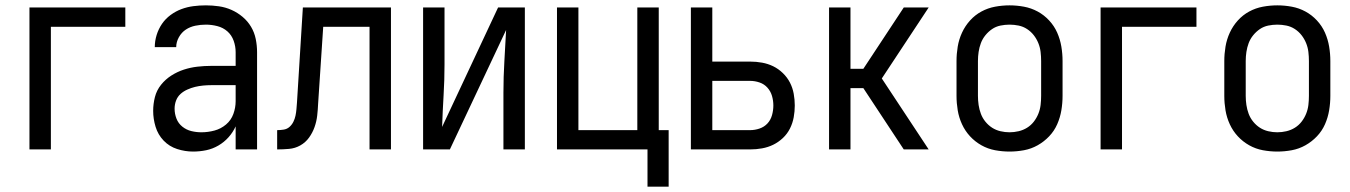

<svg xmlns="http://www.w3.org/2000/svg" viewBox="-20 -558 5040 717"><path d="M90 0H170V-458H448V-530H90Z M701 8Q726 8 750 3Q774 -2 795.5 -14.5Q817 -27 833.5 -45.5Q850 -64 860 -86V0H940V-363Q940 -388 935 -412.5Q930 -437 917.5 -458Q905 -479 886 -495Q867 -511 844.5 -521Q822 -531 797.5 -534.5Q773 -538 749 -538Q725 -538 702 -535Q679 -532 657.5 -524Q636 -516 617 -502Q598 -488 585 -469Q572 -450 565 -427.5Q558 -405 558 -382Q558 -382 558 -382Q558 -382 558 -382H638Q638 -401 648 -419Q658 -437 674 -447.5Q690 -458 709.5 -462Q729 -466 749 -466Q770 -466 791.5 -460.5Q813 -455 829 -441Q845 -427 852.5 -406Q860 -385 860 -363V-312H769Q743 -312 717 -309Q691 -306 666.5 -298Q642 -290 620 -276Q598 -262 581.5 -241.5Q565 -221 558.5 -195.5Q552 -170 552 -144Q552 -114 561 -84.5Q570 -55 591 -33Q612 -11 641.5 -1.5Q671 8 701 8ZM732 -64Q713 -64 694.5 -68.5Q676 -73 661 -85Q646 -97 639 -115Q632 -133 632 -152Q632 -168 637.5 -182.5Q643 -197 654 -207Q665 -217 679.5 -223.5Q694 -230 708.5 -233.5Q723 -237 738.5 -238.5Q754 -240 769 -240H860V-180Q860 -156 851.5 -132.5Q843 -109 824 -93Q805 -77 781 -70.5Q757 -64 732 -64Z M1015 0Q1037 0 1059.5 -2Q1082 -4 1101.5 -15Q1121 -26 1134 -44Q1147 -62 1154.5 -83Q1162 -104 1164.5 -126Q1167 -148 1168 -171L1187 -458H1360V0H1440V-530H1111L1089 -175Q1088 -162 1087 -150Q1086 -138 1083.5 -126Q1081 -114 1075.5 -103Q1070 -92 1061 -84Q1052 -76 1039.5 -74Q1027 -72 1015 -72Z M1560 0H1660L1870 -446Q1867 -387 1863.5 -329Q1860 -271 1860 -212V0H1940V-530H1840L1631 -84Q1633 -143 1636.5 -201.5Q1640 -260 1640 -318V-530H1560Z M2398 139H2477V-72H2440V-530H2360V-72H2140V-530H2060V0H2398Z M2560 0H2781Q2804 0 2826 -4Q2848 -8 2867.5 -17.5Q2887 -27 2903.5 -42.5Q2920 -58 2930 -78Q2940 -98 2944 -120Q2948 -142 2948 -164Q2948 -186 2944 -208Q2940 -230 2930 -249.5Q2920 -269 2903.5 -285Q2887 -301 2867.5 -310.5Q2848 -320 2826 -324Q2804 -328 2781 -328H2640V-530H2560ZM2640 -72V-256H2781Q2799 -256 2816.5 -250Q2834 -244 2846 -230.5Q2858 -217 2863 -199.5Q2868 -182 2868 -164Q2868 -146 2863 -128Q2858 -110 2846 -97Q2834 -84 2816.5 -78Q2799 -72 2781 -72Z M3076 0H3156V-229H3204L3355 0H3448L3273 -265L3448 -530H3355L3204 -301H3156V-530H3076Z M3750 8Q3777 8 3804 3Q3831 -2 3855 -15.5Q3879 -29 3898 -49Q3917 -69 3928 -94Q3939 -119 3943.5 -146Q3948 -173 3948 -200V-330Q3948 -357 3943.5 -384Q3939 -411 3928 -436Q3917 -461 3898 -481.5Q3879 -502 3855 -515Q3831 -528 3804 -533Q3777 -538 3750 -538Q3723 -538 3696 -533Q3669 -528 3645 -515Q3621 -502 3602.5 -481.5Q3584 -461 3572.5 -436Q3561 -411 3556.5 -384Q3552 -357 3552 -330V-200Q3552 -173 3556.5 -146Q3561 -119 3572.5 -94Q3584 -69 3602.5 -49Q3621 -29 3645 -15.5Q3669 -2 3696 3Q3723 8 3750 8ZM3750 -64Q3733 -64 3716 -68Q3699 -72 3685 -81Q3671 -90 3660 -103.5Q3649 -117 3643 -133Q3637 -149 3634.5 -166Q3632 -183 3632 -200V-330Q3632 -347 3634.5 -364Q3637 -381 3643 -397Q3649 -413 3660 -426.5Q3671 -440 3685 -449.5Q3699 -459 3716 -462.5Q3733 -466 3750 -466Q3767 -466 3784 -462.5Q3801 -459 3815.5 -449.5Q3830 -440 3840.5 -426.5Q3851 -413 3857.5 -397Q3864 -381 3866 -364Q3868 -347 3868 -330V-200Q3868 -183 3866 -166Q3864 -149 3857.5 -133Q3851 -117 3840.5 -103.5Q3830 -90 3815.5 -81Q3801 -72 3784 -68Q3767 -64 3750 -64Z M4090 0H4170V-458H4448V-530H4090Z M4750 8Q4777 8 4804 3Q4831 -2 4855 -15.5Q4879 -29 4898 -49Q4917 -69 4928 -94Q4939 -119 4943.5 -146Q4948 -173 4948 -200V-330Q4948 -357 4943.5 -384Q4939 -411 4928 -436Q4917 -461 4898 -481.5Q4879 -502 4855 -515Q4831 -528 4804 -533Q4777 -538 4750 -538Q4723 -538 4696 -533Q4669 -528 4645 -515Q4621 -502 4602.5 -481.5Q4584 -461 4572.5 -436Q4561 -411 4556.5 -384Q4552 -357 4552 -330V-200Q4552 -173 4556.5 -146Q4561 -119 4572.5 -94Q4584 -69 4602.5 -49Q4621 -29 4645 -15.5Q4669 -2 4696 3Q4723 8 4750 8ZM4750 -64Q4733 -64 4716 -68Q4699 -72 4685 -81Q4671 -90 4660 -103.5Q4649 -117 4643 -133Q4637 -149 4634.5 -166Q4632 -183 4632 -200V-330Q4632 -347 4634.5 -364Q4637 -381 4643 -397Q4649 -413 4660 -426.5Q4671 -440 4685 -449.5Q4699 -459 4716 -462.5Q4733 -466 4750 -466Q4767 -466 4784 -462.5Q4801 -459 4815.5 -449.5Q4830 -440 4840.5 -426.5Q4851 -413 4857.5 -397Q4864 -381 4866 -364Q4868 -347 4868 -330V-200Q4868 -183 4866 -166Q4864 -149 4857.5 -133Q4851 -117 4840.5 -103.5Q4830 -90 4815.5 -81Q4801 -72 4784 -68Q4767 -64 4750 -64Z"/></svg>

Font: Iosevka SS09
Style: Regular
Weight: 400
Monospace: yes
Designer: Belleve Invis
Foundry: Belleve Invis
Version: Version 5.2.1; ttfautohint (v1.8.3)